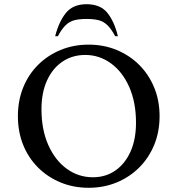

<svg xmlns="http://www.w3.org/2000/svg" viewBox="-20 -882 843 912"><path d="M401 10Q329 10 267.5 -15.5Q206 -41 160.5 -86.5Q115 -132 90 -194Q65 -256 65 -330Q65 -404 90 -466Q115 -528 160.5 -573.5Q206 -619 267.5 -644.5Q329 -670 401 -670Q473 -670 534.5 -644.5Q596 -619 641.5 -573.5Q687 -528 712.5 -466Q738 -404 738 -330Q738 -256 712.5 -194Q687 -132 641.5 -86.5Q596 -41 534.5 -15.5Q473 10 401 10ZM421 -40Q482 -40 528 -72Q574 -104 600 -162Q626 -220 626 -299Q626 -396 594 -468.5Q562 -541 507 -581Q452 -621 385 -621Q324 -621 277 -589.5Q230 -558 203.5 -500Q177 -442 177 -363Q177 -266 209.5 -193Q242 -120 297.5 -80Q353 -40 421 -40ZM242 -710Q260 -780 293.5 -821Q327 -862 391 -862Q457 -862 490 -821Q523 -780 540 -710H527Q509 -744 490.5 -762Q472 -780 448.5 -786Q425 -792 391 -792Q357 -792 333.5 -786Q310 -780 291.5 -762Q273 -744 255 -710Z"/></svg>

Font: Spectral SC Medium
Style: Regular
Weight: 500
Designer: Jean-Baptiste Levee
Foundry: Production Type
Version: Version 2.001